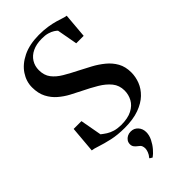

<svg xmlns="http://www.w3.org/2000/svg" viewBox="-304 -828 1159 1159"><g transform="rotate(-45 275.0 -248.5)"><path d="M261.5 11Q201 11 153.5 0.2Q106 -10.5 73.5 -21.5Q41 -32.5 25 -34L39.5 -203H106L131 -65.5Q146 -53.5 163.5 -42.2Q181 -31 204.2 -24Q227.5 -17 259.5 -16.5Q316.5 -16.5 352.2 -35Q388 -53.5 404.5 -84Q421 -114.5 421 -149.5Q421 -193.5 395.5 -225Q370 -256.5 328 -281.5Q286 -306.5 235.5 -331Q205 -346 170.8 -364.2Q136.5 -382.5 106.8 -408Q77 -433.5 58 -470Q39 -506.5 39 -558Q39 -608 68.5 -652.5Q98 -697 154.5 -724.8Q211 -752.5 291.5 -753Q333.5 -753 366.8 -747.8Q400 -742.5 425 -735.2Q450 -728 466.8 -722.2Q483.5 -716.5 493 -716L479.5 -557.5H416L392 -689Q386 -695.5 372.8 -704Q359.5 -712.5 338.5 -718.8Q317.5 -725 288 -724.5Q242 -724.5 209 -708.8Q176 -693 158.8 -665.2Q141.5 -637.5 141.5 -602.5Q141.5 -558 164 -528.8Q186.5 -499.5 225.2 -476.8Q264 -454 312 -430Q346.5 -412.5 384 -392.2Q421.5 -372 454.2 -345.2Q487 -318.5 507 -282.8Q527 -247 527 -198Q527 -160.5 512.8 -123.5Q498.5 -86.5 467.2 -56.2Q436 -26 385.2 -7.5Q334.5 11 261.5 11ZM336 121Q336 147 322.8 173.8Q309.5 200.5 290.8 222.2Q272 244 255 256H254L238 246.5V243.5Q251 228.5 256.8 212.5Q262.5 196.5 262.5 186.5Q262.5 174.5 258.5 164.5Q254.5 154.5 238.5 143.5Q228 136 221 126.2Q214 116.5 214 103Q214 87.5 222 76Q230 64.5 242.8 58Q255.5 51.5 270 51.5H273Q300 51.5 318 71.5Q336 91.5 336 121Z"/></g></svg>

Font: Merriweather 144pt SemiBold
Style: Regular
Weight: 600
Version: Version 2.100